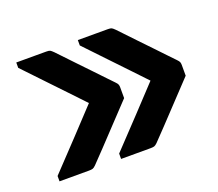

<svg xmlns="http://www.w3.org/2000/svg" viewBox="-83 -637 767 674"><g transform="rotate(-20 300.0 -300.0)"><path d="M264 -502V-522H376Q386 -522 390 -520Q394 -518 402 -510Q406 -506 422 -489Q438 -472 460 -449Q482 -426 504.5 -402.5Q527 -379 544 -361Q561 -343 567 -337Q574 -330 575.5 -325.5Q577 -321 577 -315V-275Q546 -242 510.5 -204.5Q475 -167 445 -135Q415 -103 400 -88Q393 -81 388 -79.5Q383 -78 374 -78H264V-98Q325 -162 368 -208Q411 -254 455 -301Q428 -330 400.5 -358.5Q373 -387 340.5 -421.5Q308 -456 264 -502ZM34 -502V-522H146Q156 -522 160 -520Q164 -518 172 -510Q176 -506 192 -489Q208 -472 230 -449Q252 -426 274.5 -402.5Q297 -379 314 -361Q331 -343 337 -337Q344 -330 345.5 -325.5Q347 -321 347 -315V-275Q316 -242 280.5 -204.5Q245 -167 215 -135Q185 -103 170 -88Q163 -81 158 -79.5Q153 -78 144 -78H34V-98Q95 -162 138 -208Q181 -254 225 -301Q198 -330 170.5 -358.5Q143 -387 110.5 -421.5Q78 -456 34 -502Z"/></g></svg>

Font: Recursive Sn Lnr St XBd
Style: Regular
Weight: 800
Version: Version 1.079;hotconv 1.0.112;makeotfexe 2.5.65598; ttfautoh